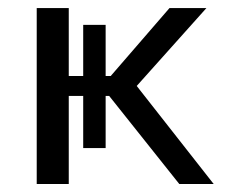

<svg xmlns="http://www.w3.org/2000/svg" viewBox="-20 -460 587 480"><path d="M151.9 0H71.8V-439.9H151.9V-270H188V-397.9H244.1V-270H256.8L403.8 -439.9H496.1L321.8 -245.1L514.2 0H428.2L252.9 -220.2H244.1V-89.8H188V-220.2H151.9Z"/></svg>

Font: Pfennig
Style: Medium
Weight: 500
Version: Version 20120410 ; ttfautohint (v0.8)